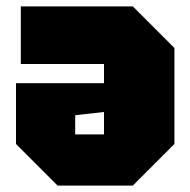

<svg xmlns="http://www.w3.org/2000/svg" viewBox="-20 -580 595 600"><path d="M525 -430V-130L395 0H160L30 -130V-320H305V-380H45V-560H395ZM305 -230 215 -220V-160H305Z"/></svg>

Font: Tektur SemiCondensed Black
Style: Regular
Weight: 900
Width: 4
Designer: Adam Jagosz
Foundry: Adam Jagosz
Version: Version 1.005;gftools[0.9.30]